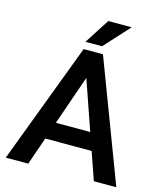

<svg xmlns="http://www.w3.org/2000/svg" viewBox="-130 -996 926 1092"><g transform="rotate(15 333.5 -450.5)"><path d="M8.3 0ZM470.2 -163.1H197.3L140.6 0H8.3L276.4 -710.9H360.4H390.1L659.2 0H526.9ZM434.6 -265.1 333.5 -556.6 232.4 -265.1ZM508.3 -901.4 373 -753.4H275.4L370.6 -901.4Z"/></g></svg>

Font: Heebo Medium
Style: Regular
Weight: 500
Designer: Oded Ezer
Foundry: Meir Sadan
Version: Version 2.001; ttfautohint (v1.5.14-ce02) -l 8 -r 50 -G 200 